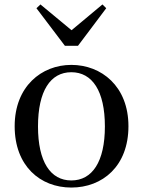

<svg xmlns="http://www.w3.org/2000/svg" viewBox="-20 -829 644 864"><path d="M301 15C441 15 558 -81 558 -261C558 -441 436 -537 301 -537C167 -537 46 -440 46 -261C46 -82 161 15 301 15ZM301 -17C207 -17 151 -101 151 -260C151 -420 207 -504 301 -504C395 -504 452 -420 452 -260C452 -101 395 -17 301 -17ZM162 -809 144 -792 272 -623H331L458 -792L441 -809L302 -693Z"/></svg>

Font: Source Han Serif SC Medium
Style: Regular
Weight: 500
Designer: Ryoko NISHIZUKA 西塚涼子 (kana & ideographs); Frank Grießhammer (Latin, Greek & Cyrillic); Wenlong ZHANG 张文龙 (bopomofo); San
Foundry: Adobe
Version: Version 2.003;hotconv 1.1.1;makeotfexe 2.6.0